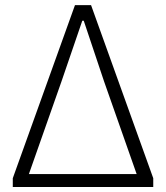

<svg xmlns="http://www.w3.org/2000/svg" viewBox="-20 -749 665 769"><path d="M31.2 0V-35.2L280.3 -728.5H344.7L593.8 -35.2V0ZM95.7 -51.8H527.3L396.5 -423.8L315.4 -666H309.6L226.6 -423.8Z"/></svg>

Font: Taipei Sans TC Beta Light
Style: Regular
Weight: 300
Designer: JT Foundry
Foundry: JT Foundry
Version: Version 1.000